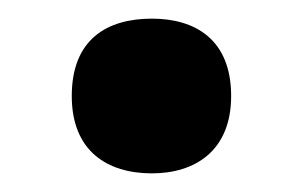

<svg xmlns="http://www.w3.org/2000/svg" viewBox="-20 -173 325 206"><path d="M143 13C189 13 228 -11 228 -70C228 -131 189 -153 143 -153C95 -153 57 -131 57 -70C57 -11 95 13 143 13Z"/></svg>

Font: Noto Sans Malayalam
Style: Bold
Weight: 700
Designer: Jelle Bosma - Monotype Design Team
Foundry: Monotype Imaging Inc.
Version: Version 2.104